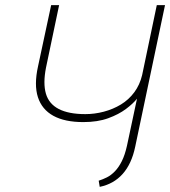

<svg xmlns="http://www.w3.org/2000/svg" viewBox="-20 -720 662 747"><path d="M506 -149 622 -700H590L533 -428Q524 -390 502.5 -361Q481 -332 450.5 -313.5Q420 -295 384 -285.5Q348 -276 312 -276Q247 -276 208.5 -296Q170 -316 158.5 -356Q147 -396 159 -457L210 -700H179L128 -462Q112 -390 127.5 -342Q143 -294 187.5 -269.5Q232 -245 304 -245Q360 -245 401 -260Q442 -275 470 -296Q498 -317 513 -336L474 -153Q466 -117 454 -93Q442 -69 427 -53.5Q412 -38 396 -30Q380 -22 364 -17L368 7Q422 -4 457 -43Q492 -82 506 -149Z"/></svg>

Font: Advent Pro ExtraLight
Style: Italic
Weight: 250
Italic angle: -12°
Version: Version 3.000